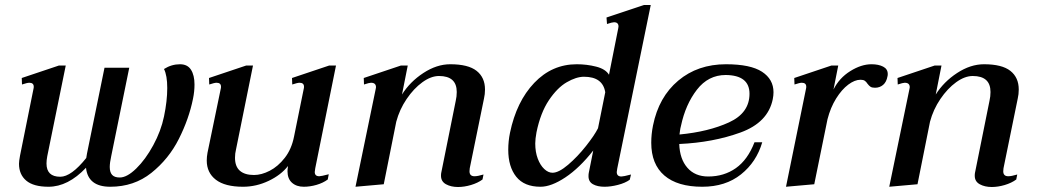

<svg xmlns="http://www.w3.org/2000/svg" viewBox="-20 -737 4151 768"><path d="M758 -399Q758 -371 752 -342Q736 -262 695.5 -181.5Q655 -101 585.5 -45.5Q516 10 421 10Q332 10 324 -66Q252 10 174 10Q114 10 85 -14.5Q56 -39 56 -82Q56 -92 60 -114L114 -382Q115 -385 115 -390Q115 -406 97 -406Q89 -406 68 -399L67 -425L216 -475H243L169 -112Q166 -96 166 -83Q166 -30 221 -30Q265 -30 325 -105L328 -123L398 -466H497L425 -113Q419 -86 419 -69Q419 -48 428.5 -37.5Q438 -27 459 -27Q488 -27 525 -63Q562 -99 593 -156Q624 -213 636 -271Q649 -333 649 -385Q649 -435 636 -461Q666 -480 700 -480Q730 -480 744 -458Q758 -436 758 -399Z M1257 -32Q1265 -32 1295 -40L1291 -19Q1272 -5 1246 2.5Q1220 10 1195 10Q1166 10 1148 -6Q1130 -22 1130 -52Q1130 -59 1132 -73Q1104 -37 1054.5 -13.5Q1005 10 952 10Q880 10 843.5 -18Q807 -46 807 -95Q807 -110 810 -126L863 -382Q864 -385 864 -390Q864 -406 846 -406Q838 -406 817 -399L816 -425L965 -475H992L924 -139Q920 -123 920 -106Q920 -71 939.5 -54Q959 -37 996 -37Q1026 -37 1059 -54Q1092 -71 1119 -105.5Q1146 -140 1156 -190L1195 -382Q1196 -385 1196 -390Q1196 -406 1178 -406Q1170 -406 1149 -399L1148 -425L1297 -475H1324L1241 -64Q1239 -52 1239 -49Q1239 -32 1257 -32Z M1859 -64Q1858 -59 1858 -52Q1858 -32 1878 -32Q1891 -32 1914 -39L1910 -19Q1891 -5 1864 3Q1837 11 1812 11Q1784 11 1764 0Q1744 -11 1744 -34Q1744 -42 1745 -46L1803 -334Q1807 -351 1807 -369Q1807 -433 1736 -433Q1704 -433 1669.5 -408Q1635 -383 1606.5 -341Q1578 -299 1565 -250L1515 0L1402 10L1483 -382L1484 -388Q1484 -406 1464 -406Q1457 -406 1436 -399L1435 -425L1584 -475H1611L1588 -359Q1620 -410 1673.5 -445Q1727 -480 1781 -480Q1853 -480 1886.5 -453.5Q1920 -427 1920 -379Q1920 -360 1916 -343Z M2013 -138Q2013 -172 2020 -206Q2046 -331 2117 -405.5Q2188 -480 2287 -480Q2327 -480 2364.5 -470.5Q2402 -461 2416 -438L2453 -624Q2454 -627 2454 -631Q2454 -648 2436 -648Q2429 -648 2408 -641L2406 -667L2556 -717H2583L2449 -63Q2447 -53 2447 -49Q2447 -31 2466 -31Q2474 -31 2504 -39L2499 -18Q2481 -5 2452 2.5Q2423 10 2398 10Q2370 10 2352 0Q2334 -10 2334 -32Q2334 -40 2335 -45L2353 -135Q2298 -65 2241.5 -27.5Q2185 10 2142 10Q2077 10 2045 -30Q2013 -70 2013 -138ZM2372 -224 2401 -368Q2391 -430 2316 -430Q2285 -430 2247 -408Q2209 -386 2175.5 -336Q2142 -286 2126 -208Q2121 -181 2121 -163Q2121 -129 2131 -102.5Q2141 -76 2157 -61Q2173 -46 2190 -46Q2215 -46 2252.5 -78Q2290 -110 2324 -153Q2358 -196 2372 -224Z M2697 -161Q2699 -101 2729.5 -66Q2760 -31 2813 -31Q2876 -31 2923.5 -64.5Q2971 -98 2998 -168H3029Q3006 -89 2944 -39.5Q2882 10 2789 10Q2690 10 2637.5 -35Q2585 -80 2585 -166Q2585 -200 2592 -235Q2615 -349 2693 -414.5Q2771 -480 2884 -480Q2982 -480 3028 -450Q3074 -420 3074 -368Q3074 -355 3071 -340Q3052 -247 2942 -207Q2832 -167 2697 -161ZM2978 -362Q2978 -436 2883 -437Q2813 -437 2767.5 -378Q2722 -319 2704 -234Q2701 -223 2700 -214Q2699 -205 2698 -199Q2814 -210 2896 -247.5Q2978 -285 2978 -362Z M3531 -441Q3531 -435 3530 -432Q3526 -409 3512.5 -397.5Q3499 -386 3480 -386Q3468 -386 3462 -390Q3456 -394 3450 -402Q3445 -410 3439 -414Q3433 -418 3422 -418Q3399 -418 3373 -398.5Q3347 -379 3324.5 -343Q3302 -307 3290 -260L3237 0L3124 10L3204 -382Q3205 -385 3205 -390Q3205 -406 3187 -406Q3179 -406 3158 -399L3157 -425L3306 -475H3333L3314 -379Q3337 -425 3381 -452.5Q3425 -480 3466 -480Q3494 -480 3512.5 -470.5Q3531 -461 3531 -441Z M3994 -64Q3993 -59 3993 -52Q3993 -32 4013 -32Q4026 -32 4049 -39L4045 -19Q4026 -5 3999 3Q3972 11 3947 11Q3919 11 3899 0Q3879 -11 3879 -34Q3879 -42 3880 -46L3938 -334Q3942 -351 3942 -369Q3942 -433 3871 -433Q3839 -433 3804.5 -408Q3770 -383 3741.5 -341Q3713 -299 3700 -250L3650 0L3537 10L3618 -382L3619 -388Q3619 -406 3599 -406Q3592 -406 3571 -399L3570 -425L3719 -475H3746L3723 -359Q3755 -410 3808.5 -445Q3862 -480 3916 -480Q3988 -480 4021.5 -453.5Q4055 -427 4055 -379Q4055 -360 4051 -343Z"/></svg>

Font: Taviraj Medium
Style: Italic
Weight: 500
Italic angle: -12°
Designer: Katatrad Team
Foundry: CadsonDemak
Version: Version 1.001